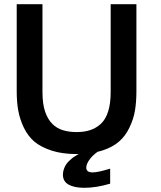

<svg xmlns="http://www.w3.org/2000/svg" viewBox="-20 -731 777 925"><path d="M386.7 173.8Q337.9 173.8 310.5 158.4Q283.2 143.1 283.2 110.8Q283.2 97.7 287.1 85.7Q291 73.7 296.4 64.5Q301.8 55.2 311.5 45.7Q321.3 36.1 328.6 30.3Q332.5 27.3 337.9 23.9Q343.3 20.5 348.9 17.1Q354.5 13.7 359.6 10.7Q364.7 7.8 368.2 6.3L386.7 -2.9L402.3 -10.3L468.3 -11.2Q451.2 -1.5 437.7 9.8Q424.3 21 415 32.7Q405.8 44.4 400.6 55.9Q395.5 67.4 395.5 76.7Q395.5 99.6 426.3 99.6Q452.1 99.6 510.7 81.5V153.8Q443.8 173.8 386.7 173.8ZM349.1 11.2Q280.3 11.2 229 -5.4Q177.7 -22 145.5 -48.8Q114.7 -75.2 94.7 -116.2Q85 -136.7 78.4 -157Q71.8 -177.2 67.9 -198.7Q64 -220.2 62.3 -243.4Q60.5 -266.6 60.5 -292.5V-710.9H184.6V-287.1Q184.6 -230.5 197.3 -193.4Q210 -156.2 231.9 -134.3Q253.9 -112.3 283.9 -103.5Q314 -94.7 348.6 -94.7Q385.7 -94.7 414.1 -104Q442.4 -113.3 465.8 -134.3Q489.3 -156.2 501.2 -194.6Q513.2 -232.9 513.2 -287.6V-710.9H637.2V-292Q637.2 -240.7 630.4 -199.2Q623.5 -157.7 604 -117.2Q584.5 -75.7 553.7 -49.3Q522.5 -21.5 470.7 -5.1Q418.9 11.2 349.1 11.2Z"/></svg>

Font: Ride
Style: Bold
Weight: 700
Version: Version 3.000